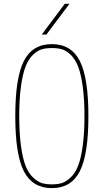

<svg xmlns="http://www.w3.org/2000/svg" viewBox="-20 -970 540 1000"><path d="M104.5 -652.8Q149.4 -740.2 250 -740.2Q350.6 -740.2 395.5 -652.8Q440.4 -565.4 440.4 -365.2Q440.4 -165 395.5 -77.6Q350.6 9.8 250 9.8Q149.4 9.8 104.5 -77.6Q59.6 -165 59.6 -365.2Q59.6 -565.4 104.5 -652.8ZM197.3 -790 317.4 -950.2H341.8L221.7 -790ZM197.8 -16.6Q219.7 -9.8 250 -9.8Q280.3 -9.8 302.2 -16.6Q324.2 -23.4 347.7 -45.4Q371.1 -67.4 386.2 -105Q401.4 -142.6 410.6 -208.5Q419.9 -274.4 419.9 -365.2Q419.9 -456.1 410.6 -521.5Q401.4 -586.9 386.2 -625Q371.1 -663.1 347.7 -685.1Q324.2 -707 302.2 -713.4Q280.3 -719.7 250 -719.7Q219.7 -719.7 197.8 -713.4Q175.8 -707 152.3 -685.1Q128.9 -663.1 113.8 -625Q98.6 -586.9 89.4 -521.5Q80.1 -456.1 80.1 -365.2Q80.1 -274.4 89.4 -208.5Q98.6 -142.6 113.8 -105Q128.9 -67.4 152.3 -45.4Q175.8 -23.4 197.8 -16.6Z"/></svg>

Font: Mgen+ 1mn thin
Style: Regular
Weight: 100
Designer: [Source Han Sans]
Ryoko NISHIZUKA  (kana & ideographs); Paul D. Hunt (Latin, Greek & Cyrillic); Wenlong ZHANG  (bopomofo
Version: Version 1.059.20150602